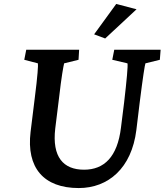

<svg xmlns="http://www.w3.org/2000/svg" viewBox="-20 -942 834 973"><path d="M113 -690 103 -639 172 -621C174 -614 171 -560 156 -444L135 -274C113 -92 201 11 379 11C529 11 647 -90 671 -283L688 -423C704 -551 714 -614 717 -621L790 -639L794 -690H559L549 -639L626 -621C629 -610 622 -534 609 -423L593 -295C575 -146 507 -82 406 -82C301 -82 243 -146 260 -291L279 -444C292 -558 301 -604 305 -621L378 -639L381 -690ZM457 -768 513 -747 672 -895 569 -922Z"/></svg>

Font: TPK Tissa Web SemiBold
Style: Italic
Weight: 600
Italic angle: -7°
Designer: Jacques Le Bailly, Suppakit Chalermlarp | Katatrad Co.,Ltd.
Foundry: Jacques Le Bailly, Cadson Demak Co.,Ltd.
Version: Version 5.000;Glyphs 3.1.2 (3151)